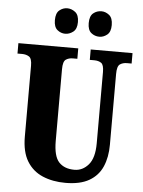

<svg xmlns="http://www.w3.org/2000/svg" viewBox="-61 -971 764 1029"><g transform="rotate(5 321.0 -456.5)"><path d="M330 10Q261 10 207 -13Q153 -36 122.5 -86Q92 -136 92 -218V-599Q92 -638 76.5 -648Q61 -658 39 -658H14V-714H336V-658H312Q290 -658 274.5 -647.5Q259 -637 259 -595V-210Q259 -127 288.5 -95.5Q318 -64 372 -64Q416 -64 447.5 -100.5Q479 -137 479 -216V-599Q479 -638 464.5 -648Q450 -658 427 -658H403V-714H628V-658H603Q581 -658 565.5 -647.5Q550 -637 550 -595V-214Q550 -147 528 -96.5Q506 -46 457.5 -18Q409 10 330 10ZM443 -786Q418 -786 399 -801.5Q380 -817 380 -854Q380 -892 399 -907.5Q418 -923 443 -923Q465 -923 484.5 -907.5Q504 -892 504 -854Q504 -817 484.5 -801.5Q465 -786 443 -786ZM259 -786Q236 -786 217 -801.5Q198 -817 198 -854Q198 -892 217 -907.5Q236 -923 259 -923Q282 -923 302 -907.5Q322 -892 322 -854Q322 -817 302 -801.5Q282 -786 259 -786Z"/></g></svg>

Font: Noto Serif Armenian ExtraCondensed Black
Style: Regular
Weight: 900
Width: 2
Designer: Monotype Design Team
Foundry: Monotype Imaging Inc.
Version: Version 2.008; ttfautohint (v1.8.4.7-5d5b)